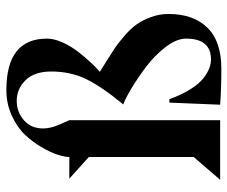

<svg xmlns="http://www.w3.org/2000/svg" viewBox="-78 -658 739 624"><g transform="rotate(-90 292.0 -345.5)"><path d="M23.9 -490.2H94.2Q94.2 -503.9 101.3 -526.9Q108.4 -549.8 125.5 -579.3Q142.6 -608.9 166.5 -634.3Q190.4 -659.7 228.8 -677.2Q267.1 -694.8 312 -694.8Q479 -694.8 479 -563Q479 -539.6 466.6 -512Q454.1 -484.4 435.1 -460.2Q416 -436 400.1 -419.2Q384.3 -402.3 371.1 -391.1Q379.4 -385.7 406.2 -369.1Q433.1 -352.5 448.7 -342Q464.4 -331.5 488 -311Q511.7 -290.5 525.1 -271.7Q538.6 -252.9 548.8 -225.3Q559.1 -197.8 559.1 -168Q559.1 -86.9 514.6 -41.5Q470.2 3.9 380.9 3.9Q317.4 3.9 264.2 0L271 -165H282.2Q296.9 -124 315.4 -95.2Q334 -66.4 351.8 -53.2Q369.6 -40 383.8 -34.9Q397.9 -29.8 411.1 -29.8Q479 -29.8 479 -110.8Q479 -141.6 451.7 -177.2Q424.3 -212.9 387 -241Q349.6 -269 316.4 -288.8Q283.2 -308.6 265.1 -314.9Q324.7 -387.2 348.4 -437.5Q372.1 -487.8 372.1 -548.8Q372.1 -603.5 344 -632.3Q315.9 -661.1 276.9 -661.1Q240.2 -661.1 213.6 -637.7Q187 -614.3 187 -575.2Q187 -550.8 200.2 -521L213.9 -490.2V0H20L94.2 -85.9V-426.8Z"/></g></svg>

Font: Bluu Next
Style: Bold
Weight: 700
Designer: Jean-Baptiste Morizot, Igor Stepanchenko (Cyrillic)
Foundry: Igor Stepanchenko
Version: Version 1.005